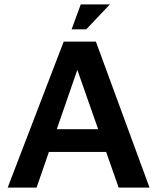

<svg xmlns="http://www.w3.org/2000/svg" viewBox="-20 -857 718 877"><path d="M15 0 271 -667H418L663 0H522L304 -621L364 -627L147 0ZM150 -163 183 -267H493L505 -163ZM307 -723 349 -837H482L374 -723Z"/></svg>

Font: Maven Pro SemiBold
Style: Regular
Weight: 600
Designer: Joe Prince
Foundry: Joe Prince
Version: Version 2.103